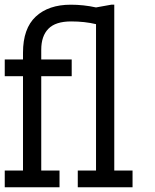

<svg xmlns="http://www.w3.org/2000/svg" viewBox="-20 -789 655 809"><path d="M279.5 -698.7Q214.1 -698.7 184 -667.9Q153.8 -637.2 153.8 -579.5V-538.5H282.1V-467.9H153.8V-70.5H230.8V0H0V-70.5H76.9V-467.9H0V-538.5H76.9V-566.7Q76.9 -669.2 130.8 -719.2Q184.6 -769.2 278.2 -769.2Q332.1 -769.2 384.6 -757.7L448.7 -769.2H461.5V-70.5H538.5V0H307.7V-70.5H384.6V-687.2Q337.2 -698.7 279.5 -698.7Z"/></svg>

Font: Slabo 13px
Style: Regular
Weight: 400
Designer: John Hudson
Foundry: Tiro Typeworks Ltd.
Version: Version 1.02 Build 005a